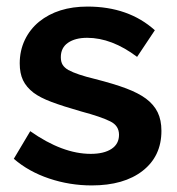

<svg xmlns="http://www.w3.org/2000/svg" viewBox="-20 -554 537 584"><path d="M471 -156Q471 -189 459.5 -212.5Q448 -236 424 -254Q401 -271 364 -285Q327 -299 268 -314Q214 -327 188 -341Q176 -348 170.5 -357Q165 -366 165 -380Q165 -409 187 -424Q209 -439 245 -439Q320 -439 397 -381L451 -462Q371 -534 246 -534Q156 -534 99 -488Q71 -465 55.5 -432.5Q40 -400 40 -361Q40 -331 50 -310Q60 -289 82 -272Q102 -257 136.5 -244Q171 -231 227 -215Q287 -199 315 -185Q342 -172 342 -144Q342 -116 319 -101Q296 -86 256 -86Q170 -86 72 -155L22 -71Q67 -32 129.5 -11Q192 10 259 10Q357 10 414 -34.5Q471 -79 471 -156Z"/></svg>

Font: RT Raleway Bold
Style: Regular
Weight: 400
Designer: Matt McInerney, Pablo Impallari, Rodrigo Fuenzalida — Edited by Milan Moffatt in April 2016
Foundry: Matt McInerney, Pablo Impallari, Rodrigo Fuenzalida — Edited by Milan Moffatt in April 2016
Version: Version 3.001